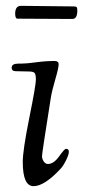

<svg xmlns="http://www.w3.org/2000/svg" viewBox="-20 -628 290 658"><path d="M228 -563 40 -564Q32 -564 32 -581Q32 -608 52 -608L232 -606Q240 -606 242.5 -603.5Q245 -601 245 -592Q245 -563 228 -563ZM79 -383 34 -384Q20 -384 20 -396Q20 -410 43 -410H53Q71 -410 103.5 -414.5Q136 -419 167 -419Q181 -419 181 -408Q181 -395 169.5 -356Q158 -317 154 -292Q124 -103 124 -93Q124 -83 130 -74.5Q136 -66 144 -66Q164 -66 182.5 -92Q201 -118 206 -118Q216 -118 216 -108Q216 -98 206 -78Q196 -58 187 -49Q132 10 95 10Q58 10 58 -73Q58 -113 80.5 -224.5Q103 -336 103 -355Q103 -374 98 -378.5Q93 -383 79 -383Z"/></svg>

Font: Sorts Mill Goudy
Style: Italic
Weight: 400
Italic angle: -7.40001°
Version: Version 003.101